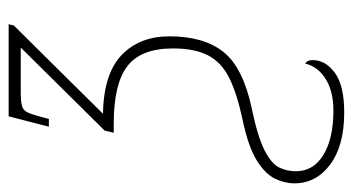

<svg xmlns="http://www.w3.org/2000/svg" viewBox="-272 -370 816 444"><g transform="rotate(-90 136.0 -148.0)"><path d="M98 240Q21 240 -22.5 207.5Q-66 175 -66 125Q-66 102 -55 79.5Q-44 57 -12.5 37.5Q19 18 81 5Q142 -8 178 -26Q214 -44 230 -75Q246 -106 246 -156Q246 -230 205 -261.5Q164 -293 72 -293H51L56 -314L248 -508H145Q123 -508 112.5 -505Q102 -502 97 -490Q92 -478 85 -451L83 -443H65L89 -536H302L299 -524L95 -318Q188 -316 231 -274.5Q274 -233 274 -164Q274 -85 238 -39.5Q202 6 108 26Q41 40 10 56Q-21 72 -29.5 90Q-38 108 -38 128Q-38 169 0 192Q38 215 102 215Q147 215 175.5 197Q204 179 211 150Q219 154 219 167Q219 197 189.5 218.5Q160 240 98 240Z"/></g></svg>

Font: Noto Serif Thin
Style: Italic
Weight: 100
Italic angle: -12°
Designer: Monotype Design Team
Foundry: Monotype Imaging Inc.
Version: Version 2.014; ttfautohint (v1.8.4.7-5d5b)